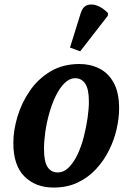

<svg xmlns="http://www.w3.org/2000/svg" viewBox="-20 -834 581 864"><path d="M221 10Q140 10 90 -40Q40 -90 40 -190Q40 -247 58.5 -309Q77 -371 114 -425Q151 -479 207 -512.5Q263 -546 338 -546Q387 -546 427.5 -525.5Q468 -505 492 -461Q516 -417 516 -346Q516 -303 505 -254Q494 -205 471 -158.5Q448 -112 412.5 -73.5Q377 -35 329.5 -12.5Q282 10 221 10ZM239 -58Q267 -58 289.5 -80.5Q312 -103 329 -139Q346 -175 357 -218Q368 -261 374 -302.5Q380 -344 380 -377Q380 -433 363.5 -457.5Q347 -482 319 -482Q293 -482 271 -460.5Q249 -439 231.5 -403.5Q214 -368 202 -325.5Q190 -283 184 -241Q178 -199 178 -164Q178 -107 194 -82.5Q210 -58 239 -58ZM341 -603 295 -620 343 -774Q352 -804 373 -811Q394 -818 419 -808Q444 -798 466 -775L465 -763Z"/></svg>

Font: Noto Serif Condensed
Style: Bold Italic
Weight: 700
Width: 3
Italic angle: -12°
Designer: Monotype Design Team
Foundry: Monotype Imaging Inc.
Version: Version 2.014